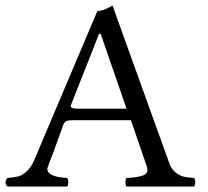

<svg xmlns="http://www.w3.org/2000/svg" viewBox="-20 -678 755 698"><path d="M263 -283H440L346 -555H340L238 -296Q237 -295 237 -292Q237 -283 263 -283ZM172 -119Q171 -117 166 -104Q161 -91 156.5 -78.5Q152 -66 152 -64Q152 -35 224 -31Q228 -27 228 -14Q228 -4 224 0H183H96H35H7Q0 -7 0 -14Q0 -24 7 -31Q33 -33 47.5 -37Q62 -41 78.5 -56.5Q95 -72 107 -102L334 -638Q356 -638 389 -658L595 -86Q603 -63 618.5 -51Q634 -39 647 -36Q660 -33 685 -31Q690 -26 690 -14Q690 -5 685 0H649H571H482H440Q436 -4 436 -14Q436 -27 440 -31Q460 -32 470.5 -33.5Q481 -35 493 -38Q505 -41 510.5 -46.5Q516 -52 516 -61Q516 -64 514 -72L456 -241H245Q227 -241 220.5 -237.5Q214 -234 210 -224Z"/></svg>

Font: Pochaevsk Unicode
Style: Normal
Weight: 400
Version: Version 1.1